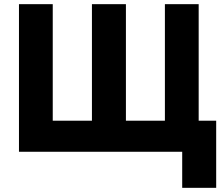

<svg xmlns="http://www.w3.org/2000/svg" viewBox="-20 -728 1066 921"><path d="M854 173V0H71V-708H233V-149H421V-708H584V-149H771V-708H933V-149H1017V173Z"/></svg>

Font: Onest ExtraBold
Style: Regular
Weight: 800
Designer: Dmitri Voloshin, Andrey Kudryavtsev
Foundry: Dmitri Voloshin, Andrey Kudryavtsev
Version: Version 1.000;gftools[0.9.33]